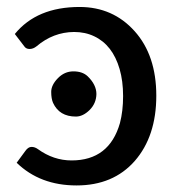

<svg xmlns="http://www.w3.org/2000/svg" viewBox="-20 -536 518 562"><path d="M189.5 -66.4Q299.8 -66.4 331.1 -175.8Q340.3 -210.9 340.3 -254.9Q340.3 -298.8 330.1 -334Q309.6 -404.3 255.9 -429.7Q229.5 -442.4 196.8 -442.4Q135.7 -441.9 86.9 -400.4Q77.1 -392.6 66.4 -392.6Q55.7 -392.6 50.3 -401.4L23.4 -436.5Q87.9 -515.6 212.9 -515.6Q310.5 -515.6 374 -444.8Q437.5 -374 437.5 -255.9Q437.5 -137.2 374.5 -64.9Q311.5 6.8 204.1 6.8Q97.2 6.8 28.8 -59.6L54.2 -94.2Q62.5 -106 72.3 -106Q82 -106 90.8 -99.6Q136.7 -66.4 189.5 -66.4ZM202.1 -194.8Q153.8 -194.8 135.3 -234.9Q129.9 -247.1 129.9 -267.1Q129.9 -287.1 149.4 -307.1Q168.9 -327.1 194.8 -327.1Q221.2 -327.1 236.3 -313Q262.2 -288.1 262.2 -260.7Q261.7 -233.4 242.2 -213.9Q222.7 -194.8 202.1 -194.8Z"/></svg>

Font: Lato-Medium
Style: Regular
Weight: 500
Designer: Lukasz Dziedzic
Foundry: tyPoland Lukasz Dziedzic
Version: Version 2.006; 2014-01-15